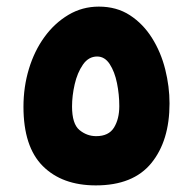

<svg xmlns="http://www.w3.org/2000/svg" viewBox="-20 -561 583 581"><path d="M270 0Q168 0 109.5 -58.5Q51 -117 51 -238Q51 -298 67.5 -352.5Q84 -407 114.5 -449Q145 -491 187 -516Q229 -541 279 -541Q333 -541 373 -515Q413 -489 440 -446Q467 -403 480 -351Q493 -299 493 -248Q493 -135 438 -67.5Q383 0 270 0ZM271 -149Q309 -149 325 -175Q341 -201 341 -240Q341 -275 334 -309.5Q327 -344 312 -367Q297 -390 274 -390Q248 -390 231 -365.5Q214 -341 206 -306Q198 -271 198 -239Q198 -186 220.5 -167.5Q243 -149 271 -149Z"/></svg>

Font: Noto Sans Arabic SemCond ExtBd
Style: Regular
Weight: 800
Width: 4
Designer: Monotype Design Team, Nadine Chahine, Nizar Qandah and Khaled Hosny
Foundry: Monotype Imaging Inc.
Version: Version 2.012; ttfautohint (v1.8.4.7-5d5b)